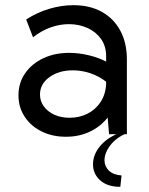

<svg xmlns="http://www.w3.org/2000/svg" viewBox="-20 -518 576 741"><path d="M469.7 0H400.9L395.5 -64.5Q368.7 -29.8 327.1 -10Q285.6 9.8 234.4 9.8Q181.6 9.8 140.1 -11Q98.6 -31.7 75 -67.9Q51.3 -104 51.3 -149.9Q51.3 -198.2 76.9 -235.1Q102.5 -272 146.7 -293Q190.9 -314 247.1 -314Q283.7 -314 321.8 -304.9Q359.9 -295.9 389.6 -280.3V-300.8Q389.6 -339.8 370.1 -367.4Q350.6 -395 317.9 -409.9Q285.2 -424.8 245.6 -424.8Q211.4 -424.8 175.8 -412.4Q140.1 -399.9 107.4 -374L81.1 -442.9Q123.5 -470.2 170.4 -484.1Q217.3 -498 263.2 -498Q326.7 -498 372.8 -472.4Q418.9 -446.8 444.3 -399.7Q469.7 -352.5 469.7 -288.1ZM248.5 -63.5Q286.1 -63.5 317.4 -79.1Q348.6 -94.7 368.2 -124.3Q387.7 -153.8 389.6 -194.3V-202.6Q362.8 -223.6 329.3 -235.1Q295.9 -246.6 261.2 -246.6Q207 -246.6 170.7 -220.2Q134.3 -193.8 134.3 -153.3Q134.3 -127.9 149.2 -107.4Q164.1 -86.9 189.9 -75.2Q215.8 -63.5 248.5 -63.5ZM444.3 203.1Q395 203.1 366.9 178.2Q338.9 153.3 338.9 116.2Q338.9 80.1 364.5 48.1Q390.1 16.1 434.1 -2H465.3Q428.7 13.2 406 42.5Q383.3 71.8 383.3 100.6Q383.3 123.5 399.9 140.1Q416.5 156.7 449.2 159.2Z"/></svg>

Font: Kumbh Sans
Style: Regular
Weight: 400
Version: Version 1.005